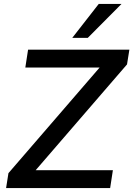

<svg xmlns="http://www.w3.org/2000/svg" viewBox="-20 -958 679 978"><path d="M11 0 23 -76 522 -654 526 -614H109L123 -705H639L627 -630L128 -52L123 -91H555L541 0ZM348 -765 483 -938H599L427 -765Z"/></svg>

Font: Nunito Sans 10pt SemiBold
Style: Italic
Weight: 600
Italic angle: -9°
Designer: Vernon Adams
Foundry: Vernon Adams
Version: Version 3.101;gftools[0.9.27]